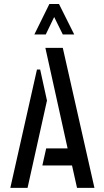

<svg xmlns="http://www.w3.org/2000/svg" viewBox="-20 -916 505 936"><path d="M147.5 -748 220.7 -896.5H267.6L341.8 -748H286.1L244.1 -833L203.1 -748ZM30.3 0 160.2 -577.1H175.8L209 -425.8L114.3 0ZM186.5 -109.4 205.1 -192.4H309.6L201.2 -682.6H286.1L440.4 0H355.5L331.1 -109.4Z"/></svg>

Font: Post No Bills Jaffna SemiBold
Style: Regular
Weight: 600
Designer: Kosala Senevirathne, Siva Puranthara, Lasantha Premarathna, Tharique Azeez
Foundry: Mooniak
Version: Version 1.220 ; ttfautohint (v1.6)